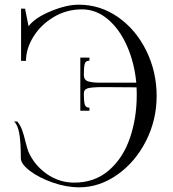

<svg xmlns="http://www.w3.org/2000/svg" viewBox="-20 -780 739 820"><path d="M649 -370Q649 -267 603 -177Q557 -87 480.5 -33.5Q404 20 319 20Q263 20 204.5 -0.5Q146 -21 107.5 -50.5Q69 -80 69 -104Q69 -171 62.5 -209Q56 -247 40 -261H54Q67 -245 74.5 -224.5Q82 -204 89 -174Q98 -140 101 -133Q127 -74 180 -37Q233 0 297 0Q384 0 444.5 -52Q505 -104 534.5 -189.5Q564 -275 564 -374Q564 -396 563 -407L423 -408Q372 -408 355 -403Q338 -398 338 -380Q338 -351 341.5 -335.5Q345 -320 362 -320V-307H323V-534H362V-521Q345 -521 341.5 -506Q338 -491 338 -461Q338 -438 356.5 -432.5Q375 -427 402 -427H562Q554 -512 522.5 -583.5Q491 -655 441 -697.5Q391 -740 330 -740Q264 -740 209 -707Q154 -674 122.5 -623Q91 -572 91 -520H70V-743H87L102 -668Q129 -704 196.5 -732Q264 -760 316 -760Q408 -760 484 -707Q560 -654 604.5 -564Q649 -474 649 -370Z"/></svg>

Font: Viaoda Libre
Style: Regular
Weight: 400
Designer: Gydient
Version: Version 2.000